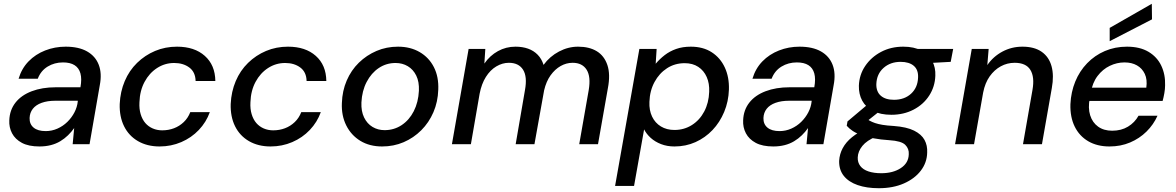

<svg xmlns="http://www.w3.org/2000/svg" viewBox="-20 -760 6197 1012"><path d="M188 12Q131 12 95.5 -7Q60 -26 43.5 -57.5Q27 -89 29 -126Q31 -180 61.5 -219Q92 -258 147 -279Q202 -300 274 -300H404Q412 -344 404 -373Q396 -402 373 -416.5Q350 -431 312 -431Q267 -431 231 -409Q195 -387 179 -345H78Q94 -399 130.5 -436.5Q167 -474 218 -494Q269 -514 326 -514Q395 -514 439 -489Q483 -464 500.5 -418.5Q518 -373 506 -311L452 0H363L371 -85Q357 -65 338.5 -47Q320 -29 297.5 -15.5Q275 -2 247.5 5Q220 12 188 12ZM221 -69Q253 -69 282.5 -82Q312 -95 335 -117.5Q358 -140 372.5 -168Q387 -196 390 -226V-229H271Q230 -229 199.5 -218Q169 -207 153 -186.5Q137 -166 136 -138Q135 -106 157 -87.5Q179 -69 221 -69Z M821 12Q756 12 707.5 -16Q659 -44 634 -94.5Q609 -145 611 -212Q614 -277 637.5 -332.5Q661 -388 702.5 -428.5Q744 -469 797.5 -491.5Q851 -514 913 -514Q1005 -514 1059.5 -465.5Q1114 -417 1115 -333H1011Q1010 -380 978 -404Q946 -428 898 -428Q849 -428 808 -401.5Q767 -375 742 -328.5Q717 -282 715 -221Q713 -186 721.5 -158Q730 -130 746 -111.5Q762 -93 785 -83Q808 -73 835 -73Q868 -73 897 -84Q926 -95 948.5 -116.5Q971 -138 983 -169H1086Q1067 -116 1028 -75Q989 -34 935.5 -11Q882 12 821 12Z M1406 12Q1341 12 1292.5 -16Q1244 -44 1219 -94.5Q1194 -145 1196 -212Q1199 -277 1222.5 -332.5Q1246 -388 1287.5 -428.5Q1329 -469 1382.5 -491.5Q1436 -514 1498 -514Q1590 -514 1644.5 -465.5Q1699 -417 1700 -333H1596Q1595 -380 1563 -404Q1531 -428 1483 -428Q1434 -428 1393 -401.5Q1352 -375 1327 -328.5Q1302 -282 1300 -221Q1298 -186 1306.5 -158Q1315 -130 1331 -111.5Q1347 -93 1370 -83Q1393 -73 1420 -73Q1453 -73 1482 -84Q1511 -95 1533.5 -116.5Q1556 -138 1568 -169H1671Q1652 -116 1613 -75Q1574 -34 1520.5 -11Q1467 12 1406 12Z M1994 12Q1928 12 1879.5 -17.5Q1831 -47 1805 -99Q1779 -151 1782 -217Q1784 -281 1807.5 -335.5Q1831 -390 1871.5 -429.5Q1912 -469 1964.5 -491.5Q2017 -514 2078 -514Q2143 -514 2192 -485.5Q2241 -457 2267 -406Q2293 -355 2290 -287Q2288 -223 2264.5 -168.5Q2241 -114 2200.5 -73.5Q2160 -33 2107.5 -10.5Q2055 12 1994 12ZM2007 -74Q2057 -74 2097 -100.5Q2137 -127 2161 -174Q2185 -221 2188 -282Q2190 -329 2174 -361.5Q2158 -394 2129.5 -411Q2101 -428 2065 -428Q2016 -428 1976.5 -401.5Q1937 -375 1912.5 -328Q1888 -281 1885 -220Q1883 -174 1899 -141Q1915 -108 1943.5 -91Q1972 -74 2007 -74Z M2362 0 2450 -502H2538L2533 -425Q2562 -467 2604.5 -490.5Q2647 -514 2697 -514Q2734 -514 2763.5 -503.5Q2793 -493 2814 -471.5Q2835 -450 2845 -418Q2878 -463 2926.5 -488.5Q2975 -514 3027 -514Q3086 -514 3125.5 -490Q3165 -466 3181.5 -417Q3198 -368 3184 -295L3132 0H3033L3083 -285Q3095 -356 3072 -392.5Q3049 -429 2998 -429Q2965 -429 2935 -412Q2905 -395 2882 -363Q2859 -331 2848 -284L2797 0H2698L2747 -285Q2760 -356 2737 -392.5Q2714 -429 2662 -429Q2628 -429 2596 -410Q2564 -391 2541 -354.5Q2518 -318 2508 -266L2462 0Z M3222 220 3350 -502H3441L3436 -424Q3457 -449 3483.5 -469.5Q3510 -490 3544 -502Q3578 -514 3621 -514Q3686 -514 3731.5 -484.5Q3777 -455 3800.5 -404Q3824 -353 3822 -288Q3820 -225 3797 -170Q3774 -115 3735.5 -74.5Q3697 -34 3646 -11Q3595 12 3535 12Q3496 12 3464 -0.5Q3432 -13 3409.5 -33.5Q3387 -54 3375 -78L3322 220ZM3535 -75Q3586 -75 3627 -101Q3668 -127 3692 -172.5Q3716 -218 3718 -276Q3720 -320 3705 -354Q3690 -388 3660.5 -407.5Q3631 -427 3589 -427Q3537 -427 3496 -400.5Q3455 -374 3430 -328Q3405 -282 3403 -223Q3401 -179 3417 -145.5Q3433 -112 3463.5 -93.5Q3494 -75 3535 -75Z M4056 12Q3999 12 3963.5 -7Q3928 -26 3911.5 -57.5Q3895 -89 3897 -126Q3899 -180 3929.5 -219Q3960 -258 4015 -279Q4070 -300 4142 -300H4272Q4280 -344 4272 -373Q4264 -402 4241 -416.5Q4218 -431 4180 -431Q4135 -431 4099 -409Q4063 -387 4047 -345H3946Q3962 -399 3998.5 -436.5Q4035 -474 4086 -494Q4137 -514 4194 -514Q4263 -514 4307 -489Q4351 -464 4368.5 -418.5Q4386 -373 4374 -311L4320 0H4231L4239 -85Q4225 -65 4206.5 -47Q4188 -29 4165.5 -15.5Q4143 -2 4115.5 5Q4088 12 4056 12ZM4089 -69Q4121 -69 4150.5 -82Q4180 -95 4203 -117.5Q4226 -140 4240.5 -168Q4255 -196 4258 -226V-229H4139Q4098 -229 4067.5 -218Q4037 -207 4021 -186.5Q4005 -166 4004 -138Q4003 -106 4025 -87.5Q4047 -69 4089 -69Z M4612 232Q4548 232 4500.5 215.5Q4453 199 4427.5 167Q4402 135 4403 88Q4405 52 4422 20.5Q4439 -11 4471 -37Q4503 -63 4550 -84L4598 -40Q4549 -20 4525.5 9Q4502 38 4501 70Q4500 96 4514.5 115Q4529 134 4557.5 143.5Q4586 153 4625 153Q4687 153 4728 126Q4769 99 4770 53Q4772 24 4751.5 3.5Q4731 -17 4668 -21Q4621 -24 4584.5 -31Q4548 -38 4521 -47.5Q4494 -57 4475 -69.5Q4456 -82 4443 -97L4447 -120L4561 -216L4634 -188L4511 -90L4539 -139Q4551 -131 4563.5 -124Q4576 -117 4592 -111.5Q4608 -106 4631.5 -102Q4655 -98 4691 -96Q4759 -91 4798 -71.5Q4837 -52 4853 -22.5Q4869 7 4867 44Q4866 97 4833.5 139.5Q4801 182 4744 207Q4687 232 4612 232ZM4678 -155Q4621 -155 4582 -175Q4543 -195 4524.5 -229.5Q4506 -264 4507 -308Q4509 -366 4540.5 -412.5Q4572 -459 4624 -486.5Q4676 -514 4741 -514Q4798 -514 4836.5 -493.5Q4875 -473 4893.5 -438.5Q4912 -404 4910 -361Q4908 -303 4877.5 -256Q4847 -209 4795 -182Q4743 -155 4678 -155ZM4692 -234Q4747 -234 4782 -266Q4817 -298 4819 -351Q4821 -392 4796.5 -413Q4772 -434 4727 -434Q4673 -434 4637 -402Q4601 -370 4599 -317Q4598 -277 4622.5 -255.5Q4647 -234 4692 -234ZM4808 -424 4797 -502H5004L4991 -434Z M5014 0 5102 -502H5191L5184 -417Q5215 -462 5263.5 -488Q5312 -514 5369 -514Q5432 -514 5470.5 -487Q5509 -460 5522.5 -411Q5536 -362 5524 -296L5472 0H5372L5422 -286Q5434 -354 5411 -391.5Q5388 -429 5328 -429Q5289 -429 5255 -410.5Q5221 -392 5196.5 -357.5Q5172 -323 5162 -272L5114 0Z M5828 12Q5763 12 5716 -15.5Q5669 -43 5644.5 -93Q5620 -143 5622 -211Q5625 -275 5647.5 -330Q5670 -385 5710 -426.5Q5750 -468 5803.5 -491Q5857 -514 5920 -514Q5988 -514 6033.5 -487Q6079 -460 6101 -413.5Q6123 -367 6121 -310Q6121 -291 6117 -268.5Q6113 -246 6108 -228H5697L5709 -298H6022Q6028 -341 6014 -370.5Q6000 -400 5972.5 -415.5Q5945 -431 5907 -431Q5867 -431 5829.5 -413Q5792 -395 5765 -359.5Q5738 -324 5729 -270L5724 -242Q5714 -191 5726 -152.5Q5738 -114 5768 -92.5Q5798 -71 5842 -71Q5890 -71 5925.5 -92.5Q5961 -114 5981 -150H6081Q6060 -103 6023 -66.5Q5986 -30 5936.5 -9Q5887 12 5828 12ZM5829 -543V-613L6051 -740L6052 -658Z"/></svg>

Font: DM Sans 16pt Medium
Style: Italic
Weight: 500
Italic angle: -10°
Version: Version 4.004;gftools[0.9.30]